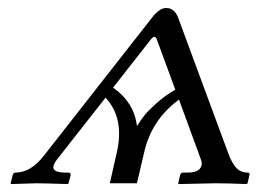

<svg xmlns="http://www.w3.org/2000/svg" viewBox="-20 -462 651 484"><path d="M358.9 -360.8 265.1 -241.2Q318.4 -203.6 325.2 -144Q335 -159.7 344.5 -171.6Q354 -183.6 374.8 -202.1Q395.5 -220.7 421.9 -235.8L376 -360.8Q370.6 -377.4 358.9 -360.8ZM325.2 0H256.8L273.9 -75.2Q294.9 -163.1 246.1 -215.8L123 -59.1Q115.7 -49.3 114.7 -42.7Q113.8 -36.1 118.2 -32.7Q122.6 -29.3 129.4 -28.1Q136.2 -26.9 146 -26.9H152.8Q158.2 -26.9 158.2 -21L152.8 0L150.9 2Q88.9 0 71.8 0L7.8 2L6.8 0L12.2 -21Q14.2 -26.9 19 -26.9Q57.6 -26.9 90.8 -69.8L362.8 -417Q381.8 -441.9 398.9 -441.9Q419.9 -441.9 429.2 -417L555.2 -76.2Q564.9 -49.8 576.2 -38.3Q587.4 -26.9 604 -26.9Q610.8 -26.9 608.9 -21L604 0L602.1 2Q551.8 0 523.9 0L430.2 2L429.2 0L434.1 -21Q436 -26.9 440.9 -26.9H454.1Q475.1 -26.9 483.4 -36.4Q491.7 -45.9 486.8 -59.1L431.2 -210.9Q360.8 -159.2 342.8 -75.2Z"/></svg>

Font: Common Serif
Style: Bold Italic
Weight: 700
Italic angle: -12°
Designer: Philipp H. Poll, Khaled Hosny
Foundry: Stefan Peev, Context Ltd.
Version: Version 1.026